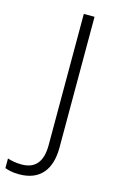

<svg xmlns="http://www.w3.org/2000/svg" viewBox="-223 -818 609 1002"><g transform="rotate(15 82.0 -317.0)"><path d="M-11 131C101 131 157 61 157 -58V-765H99V-56C99 35 61 78 -12 78C-41 78 -68 73 -88 66V118C-70 125 -46 131 -11 131Z"/></g></svg>

Font: Noto Sans Tamil UI Light
Style: Regular
Weight: 300
Designer: Jelle Bosma - Monotype Design Team
Foundry: Monotype Imaging Inc.
Version: Version 2.004